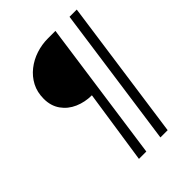

<svg xmlns="http://www.w3.org/2000/svg" viewBox="-232 -813 1050 1050"><g transform="rotate(-45 293.5 -288.0)"><path d="M216 121 280 -307Q227 -307 181 -327Q135 -347 107.5 -386Q80 -425 80 -479Q80 -531 101 -571Q122 -611 158 -639.5Q194 -668 238.5 -682.5Q283 -697 329 -697H388L273 121ZM382 121 497 -697H553L438 121Z"/></g></svg>

Font: Hanken Grotesk Medium
Style: Italic
Weight: 500
Italic angle: -8°
Designer: Alfredo Marco Pradil
Foundry: Hanken Design Co.
Version: Version 3.013